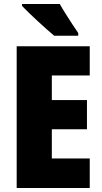

<svg xmlns="http://www.w3.org/2000/svg" viewBox="-20 -947 515 967"><path d="M432 0H64V-714H432V-567H241V-443H418V-296H241V-149H432ZM281 -927Q292 -907 310 -878.5Q328 -850 345.5 -823Q363 -796 374 -781V-767H253Q239 -779 216.5 -798.5Q194 -818 169.5 -841Q145 -864 124 -884Q103 -904 91 -917V-927Z"/></svg>

Font: Noto Sans Thai Cond Blk
Style: Regular
Weight: 900
Width: 3
Designer: Monotype Design Team
Foundry: Monotype Imaging Inc.
Version: Version 2.002; ttfautohint (v1.8.4.7-5d5b)